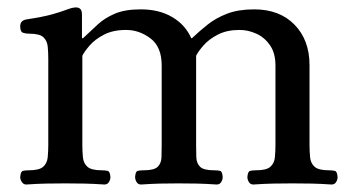

<svg xmlns="http://www.w3.org/2000/svg" viewBox="-20 -490 936 513"><path d="M50 3Q43 3 38.5 -3.5Q34 -10 34 -17Q35 -32 41.5 -33.5Q48 -35 57 -35Q85 -35 95.5 -44.5Q106 -54 107.5 -70Q109 -86 109 -103V-332Q109 -350 107.5 -365.5Q106 -381 96 -390.5Q86 -400 58 -400Q49 -400 41.5 -402.5Q34 -405 34 -420Q34 -435 50 -438Q96 -445 120.5 -452Q145 -459 157.5 -464Q170 -469 180 -470Q188 -471 193.5 -467Q199 -463 199 -451V-388H202Q222 -407 241 -424.5Q260 -442 287 -453.5Q314 -465 356 -465Q405 -465 440 -444.5Q475 -424 491 -388H493Q513 -407 535 -424.5Q557 -442 587 -453.5Q617 -465 659 -465Q727 -465 767 -424Q807 -383 807 -316V-103Q807 -86 808.5 -70Q810 -54 820.5 -44.5Q831 -35 859 -35Q868 -35 874.5 -33.5Q881 -32 882 -17Q882 -10 878 -3.5Q874 3 866 3Q837 1 812.5 0.5Q788 0 761 0Q734 0 710 0.5Q686 1 657 3Q649 3 645 -3.5Q641 -10 641 -17Q642 -32 648.5 -33.5Q655 -35 664 -35Q692 -35 702.5 -44.5Q713 -54 714.5 -70Q716 -86 716 -103V-315Q716 -348 701.5 -369Q687 -390 665 -400Q643 -410 620 -410Q586 -410 562 -397.5Q538 -385 524 -369Q510 -353 504 -341V-103Q504 -86 504.5 -70Q505 -54 514.5 -44.5Q524 -35 552 -35Q562 -35 568 -33.5Q574 -32 575 -17Q575 -10 571 -3.5Q567 3 559 3Q530 1 507 0.5Q484 0 457 0Q431 0 408.5 0.5Q386 1 357 3Q349 3 345 -3.5Q341 -10 341 -17Q342 -32 348 -33.5Q354 -35 364 -35Q392 -35 401.5 -44.5Q411 -54 411.5 -70Q412 -86 412 -103V-315Q412 -365 382 -387.5Q352 -410 317 -410Q282 -410 258 -397.5Q234 -385 220 -369Q206 -353 200 -341V-103Q200 -86 201.5 -70Q203 -54 213.5 -44.5Q224 -35 252 -35Q261 -35 267.5 -33.5Q274 -32 275 -17Q275 -10 271 -3.5Q267 3 259 3Q230 1 205.5 0.5Q181 0 154 0Q127 0 103 0.5Q79 1 50 3Z"/></svg>

Font: Alice
Style: Regular
Weight: 400
Designer: Ksenia Yerulevich
Foundry: Cyreal (http://www.cyreal.org/)
Version: Version 2.003; ttfautohint (v1.8.3)